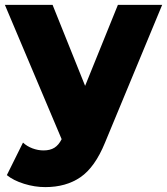

<svg xmlns="http://www.w3.org/2000/svg" viewBox="-31 -562 683 785"><path d="M632 -542 398 22Q357 122 298 162.5Q239 203 154 203Q111 203 67.5 189.5Q24 176 -3 154L63 21Q79 36 101.5 44.5Q124 53 147 53Q174 53 191.5 42Q209 31 221 7L-11 -542H184L317 -211L451 -542Z"/></svg>

Font: CMG Sans ExtraBold
Style: Regular
Weight: 800
Designer: Julieta Ulanovsky
Foundry: Julieta Ulanovsky
Version: Version 7.200